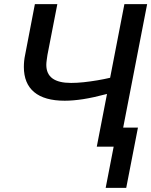

<svg xmlns="http://www.w3.org/2000/svg" viewBox="-20 -708 730 927"><path d="M496.6 -254.4Q430.2 -236.8 381.3 -229.2Q332.5 -221.7 292.5 -221.7Q194.8 -221.7 145 -263.2Q95.2 -304.7 95.2 -384.8Q95.2 -414.6 101.1 -441.9L148.4 -688H256.8L209 -442.4Q207.5 -433.1 205.6 -418.5Q203.6 -403.8 203.6 -395Q203.6 -351.1 233.4 -329.3Q263.2 -307.6 323.2 -307.6Q351.1 -307.6 383.8 -311Q416.5 -314.5 449.7 -320.1Q482.9 -325.7 511.7 -332.5L580.6 -688H690.4L574.7 -91.8H646L589.4 199.2H490.2L528.8 0H447.3Z"/></svg>

Font: Arimo Medium
Style: Italic
Weight: 500
Italic angle: -12°
Designer: Steve Matteson
Foundry: Monotype Imaging Inc.
Version: Version 1.33